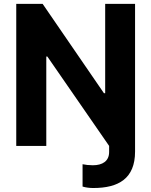

<svg xmlns="http://www.w3.org/2000/svg" viewBox="-20 -747 775 983"><path d="M538.7 0V31.2C538.7 77.8 505 99.1 455.3 99.1C436.4 99.1 416.5 96.9 402.7 93.8V208.1C419 213.4 440.3 215.6 457.7 215.6C586.3 215.6 671.5 167.6 671.5 29.1V-727.3H518.5V-269.9H512.1L198.2 -727.3H63.2V0H217V-457.7H222.3Z"/></svg>

Font: Margiela Sans
Style: Bold
Weight: 700
Designer: Stefan Endress, Andreas Faust
Version: Version 1.100;FEAKit 1.0